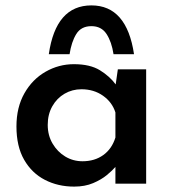

<svg xmlns="http://www.w3.org/2000/svg" viewBox="-20 -681 639 712"><path d="M255 11Q195 11 146.5 -14Q98 -39 69.5 -88.5Q41 -138 41 -212Q41 -283 70.5 -335Q100 -387 149 -415Q198 -443 254 -443Q314 -443 350.5 -420.5Q387 -398 409 -368L417 -424H522V0H408V-62Q397 -49 376.5 -32Q356 -15 325.5 -2Q295 11 255 11ZM286 -83Q331 -83 363 -106Q395 -129 408 -171V-264Q396 -302 362 -326Q328 -350 282 -350Q248 -350 219.5 -333.5Q191 -317 174 -287Q157 -257 157 -218Q157 -179 175 -148.5Q193 -118 222 -100.5Q251 -83 286 -83ZM319 -661Q450 -661 477 -480H401Q394 -526 375 -555Q356 -584 319 -584Q281 -584 263 -555Q245 -526 238 -480H161Q187 -661 319 -661Z"/></svg>

Font: Reem Kufi Medium
Style: Regular
Weight: 500
Designer: Khaled Hosny
Version: Version 1.001